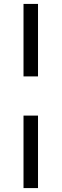

<svg xmlns="http://www.w3.org/2000/svg" viewBox="-20 -760 314 980"><path d="M100 -170H174V200H100ZM100 -370V-740H174V-370Z"/></svg>

Font: Oxanium
Style: Regular
Weight: 400
Designer: Severin Meyer
Version: Version 1.001